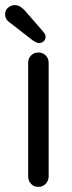

<svg xmlns="http://www.w3.org/2000/svg" viewBox="-39 -730 280 750"><path d="M151 -41Q151 -24 139.5 -12Q128 0 111 0Q93 0 82 -12Q71 -24 71 -41V-485Q71 -502 82.5 -513.5Q94 -525 111 -525Q128 -525 139.5 -513.5Q151 -502 151 -485ZM113 -562Q107 -562 100.5 -565.5Q94 -569 88 -573L3 -639Q-8 -646 -13.5 -654.5Q-19 -663 -19 -674Q-19 -691 -7 -700.5Q5 -710 18 -710Q31 -710 40 -704Q49 -698 56 -691L130 -606Q139 -596 139 -586Q139 -576 132 -569Q125 -562 113 -562Z"/></svg>

Font: Quicksand Light Medium
Style: Regular
Weight: 500
Version: Version 3.006